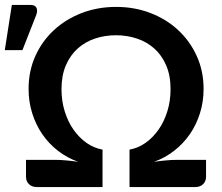

<svg xmlns="http://www.w3.org/2000/svg" viewBox="-64 -759 899 779"><path d="M772 -110.5V-42Q772 -23.5 760 -11.8Q748 0 727 0H461.5V-152Q496 -158 526.2 -179.2Q556.5 -200.5 579.2 -233Q602 -265.5 615 -307.5Q628 -349.5 628 -397Q628 -452.5 610.2 -493.8Q592.5 -535 562.2 -562Q532 -589 491.8 -602.5Q451.5 -616 406.5 -616Q361.5 -616 321.2 -602.5Q281 -589 251 -562Q221 -535 203.2 -493.8Q185.5 -452.5 185.5 -397Q185.5 -349.5 198.5 -307.5Q211.5 -265.5 234.2 -233Q257 -200.5 287.2 -179.2Q317.5 -158 352 -152V0H86.5Q65.5 0 53.5 -11.8Q41.5 -23.5 41.5 -42V-110.5H156.5Q180 -110.5 204.5 -108.2Q229 -106 253 -102.5Q208.5 -118.5 171.5 -147Q134.5 -175.5 108 -214Q81.5 -252.5 66.8 -299.2Q52 -346 52 -398.5Q52 -470.5 79.2 -531.2Q106.5 -592 154.5 -636.5Q202.5 -681 267.2 -706Q332 -731 407 -731Q482 -731 546.8 -706Q611.5 -681 659.2 -636.5Q707 -592 734.5 -531.2Q762 -470.5 762 -398.5Q762 -346 747.2 -299.2Q732.5 -252.5 706 -214.2Q679.5 -176 642.5 -147.2Q605.5 -118.5 561 -102.5Q585 -106 609.2 -108.2Q633.5 -110.5 657 -110.5ZM-44.5 -555.5 -16 -739H60Q77.5 -739 83.5 -728.2Q89.5 -717.5 83.5 -699.5L27 -555.5Z"/></svg>

Font: Lato 2
Style: Bold
Weight: 700
Designer: Lukasz Dziedzic with Adam Twardoch and Botio Nikoltchev
Foundry: tyPoland Lukasz Dziedzic
Version: Version 2.015; 2015-08-06; http://www.latofonts.com/